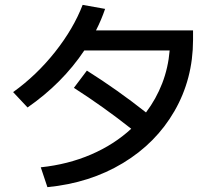

<svg xmlns="http://www.w3.org/2000/svg" viewBox="-20 -773 904 793"><path d="M522 -241.2Q407.2 -332 285.2 -410.2L338.9 -481.4Q465.8 -401.4 583 -308.6Q625 -364.3 649.9 -428.7Q674.8 -493.2 680.7 -564.5H328.1Q237.8 -429.2 93.8 -329.1L34.2 -392.6Q130.9 -461.9 207.3 -558.3Q283.7 -654.8 321.3 -752.9L414.1 -736.3Q398.9 -691.4 376.5 -647.5H777.3V-607.4Q776.9 -446.8 700.7 -314.5Q624.5 -182.1 488 -99.6Q351.6 -17.1 175.8 0L148.4 -82Q260.7 -93.8 356 -134.8Q451.2 -175.8 522 -241.2Z"/></svg>

Font: Pretendard GOV Medium
Style: Regular
Weight: 500
Designer: Base glyphs from Inter by Rasmus Andersson; Hangeul glyphs from Noto Sans CJK(Source Han Sans) by Jang Soo-young and Kan
Foundry: Kil Hyung-jin
Version: Version 1.309